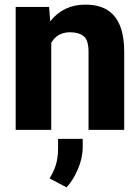

<svg xmlns="http://www.w3.org/2000/svg" viewBox="-20 -558 602 825"><path d="M280.8 -419.4C306.2 -419.4 325.7 -413.6 339.8 -402.3C353.5 -391.1 360.4 -368.7 360.4 -335.4V0H513.7V-335C513.7 -486.3 446.3 -538.1 347.2 -538.1C283.7 -538.1 233.4 -514.2 195.8 -466.3L190.9 -528.3H47.4V0H200.2V-374C216.3 -401.9 242.2 -419.4 280.8 -419.4ZM229.5 38.6V81.1C229.5 138.2 214.4 173.3 192.9 208.5L266.1 247.1C285.2 226.6 301.3 200.2 314.9 168.5C328.6 136.7 335.4 105 335.4 73.2V38.6Z"/></svg>

Font: Vazirmatn ExtraBold
Style: Regular
Weight: 800
Designer: Saber Rastikerdar
Foundry: Saber Rastikerdar
Version: Version 33.003